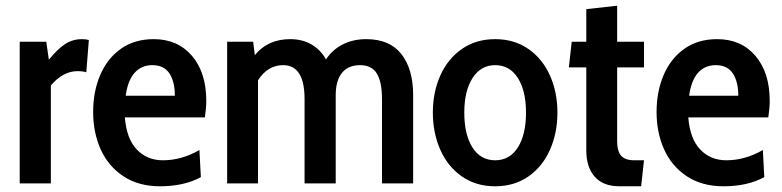

<svg xmlns="http://www.w3.org/2000/svg" viewBox="-20 -642 2737 672"><path d="M49 -496H142L151 -433Q181 -470 207.5 -487.5Q234 -505 267 -505Q280 -505 291 -502L282 -389Q270 -393 251 -393Q201 -393 158 -343V0H49Z M306 -250Q306 -322 331 -380Q356 -438 403.5 -471.5Q451 -505 518 -505Q602 -505 652 -446.5Q702 -388 702 -289Q702 -264 697 -231H417Q423 -156 459 -118.5Q495 -81 550 -81Q616 -81 678 -117L683 -22Q624 10 540 10Q465 10 412 -25Q359 -60 332.5 -119Q306 -178 306 -250ZM592 -307Q592 -356 573 -385Q554 -414 513 -414Q475 -414 451 -387Q427 -360 420 -307Z M1426 -309V0H1317V-295Q1317 -355 1299 -384.5Q1281 -414 1240 -414Q1199 -414 1177 -387Q1155 -360 1155 -309V0H1046V-295Q1046 -414 971 -414Q917 -414 883 -361V0H775V-496H866L872 -449Q917 -505 996 -505Q1038 -505 1070 -486.5Q1102 -468 1121 -434Q1143 -468 1179.5 -486.5Q1216 -505 1262 -505Q1344 -505 1385 -452.5Q1426 -400 1426 -309Z M1495 -248Q1495 -319 1521 -377.5Q1547 -436 1596.5 -470.5Q1646 -505 1713 -505Q1780 -505 1829.5 -470.5Q1879 -436 1905 -377.5Q1931 -319 1931 -248Q1931 -177 1905 -118Q1879 -59 1829.5 -24.5Q1780 10 1713 10Q1646 10 1596.5 -24.5Q1547 -59 1521 -118Q1495 -177 1495 -248ZM1821 -248Q1821 -324 1792.5 -369Q1764 -414 1713 -414Q1663 -414 1634 -369Q1605 -324 1605 -248Q1605 -171 1633.5 -126Q1662 -81 1713 -81Q1764 -81 1792.5 -126Q1821 -171 1821 -248Z M2032 -116V-406H1971L1981 -496H2032V-610L2140 -622V-496H2234V-406H2140V-148Q2140 -113 2154 -97Q2168 -81 2200 -81H2234L2224 10H2148Q2091 10 2061.5 -23.5Q2032 -57 2032 -116Z M2278 -250Q2278 -322 2303 -380Q2328 -438 2375.5 -471.5Q2423 -505 2490 -505Q2574 -505 2624 -446.5Q2674 -388 2674 -289Q2674 -264 2669 -231H2389Q2395 -156 2431 -118.5Q2467 -81 2522 -81Q2588 -81 2650 -117L2655 -22Q2596 10 2512 10Q2437 10 2384 -25Q2331 -60 2304.5 -119Q2278 -178 2278 -250ZM2564 -307Q2564 -356 2545 -385Q2526 -414 2485 -414Q2447 -414 2423 -387Q2399 -360 2392 -307Z"/></svg>

Font: Cabin Condensed SemiBold
Style: Regular
Weight: 600
Width: 3
Designer: Pablo Impallari
Foundry: Pablo Impallari. http://www.impallari.com Igino Marini. http://www.ikern.com
Version: Version 2.200